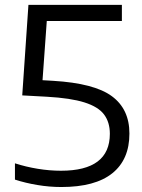

<svg xmlns="http://www.w3.org/2000/svg" viewBox="-20 -760 584 790"><path d="M232.5 9.5Q183 9.5 133.8 1.2Q84.5 -7 41.5 -21V-88Q86.5 -73.5 135.2 -65.5Q184 -57.5 231 -57.5Q432 -57.5 432 -209.5Q432 -257 408.2 -288.8Q384.5 -320.5 327.8 -338.5Q271 -356.5 172.5 -362L71.5 -367.5L97 -740H481.5V-673.5H172.5L155 -430L198 -427.5Q368 -417.5 440.2 -364.2Q512.5 -311 512.5 -210.5Q512.5 -103.5 442 -47Q371.5 9.5 232.5 9.5Z"/></svg>

Font: Encode Sans SmExp
Style: Regular
Weight: 400
Width: 6
Designer: Multiple Designers
Foundry: Impallari Type
Version: Version 3.002; ttfautohint (v1.8.3) -l 8 -r 50 -G 200 -x 14 